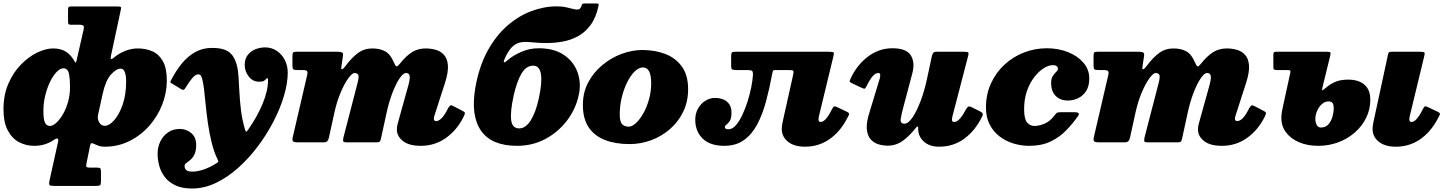

<svg xmlns="http://www.w3.org/2000/svg" viewBox="-31 -817 8301 1102"><path d="M-11 -190Q-11 -272.5 17.2 -337.2Q45.5 -402 89.8 -447Q134 -492 183 -515.5Q232 -539 273.5 -539Q316 -539 345 -521.8Q374 -504.5 392.5 -472Q400 -459 402.5 -457.5Q405 -456 408.5 -470L448.5 -645.5Q452.5 -662 448.5 -668.5Q444.5 -675 422.5 -675H376Q365 -675 362.2 -679Q359.5 -683 359.5 -694.5V-759.5Q359.5 -772.5 362.5 -776.2Q365.5 -780 378 -780H643.5Q660 -780 662.8 -776.2Q665.5 -772.5 661.5 -756.5L609 -511.5Q608 -505.5 605.5 -494.5Q603 -483.5 606 -479Q609 -474.5 623.5 -487Q649.5 -509 685.5 -524Q721.5 -539 759.5 -539Q806.5 -539 844.2 -522.2Q882 -505.5 904.2 -465.2Q926.5 -425 926.5 -355Q926.5 -284 899.8 -216Q873 -148 824.8 -93.8Q776.5 -39.5 711.5 -7.2Q646.5 25 570.5 25Q549 25 535 20Q521 15 509 9Q498 3.5 493.5 5Q489 6.5 486 19L466.5 115Q463 131 463.8 138Q464.5 145 485.5 145H526.5Q541.5 145 545 149.8Q548.5 154.5 548.5 170V222.5Q548.5 241 544 245.5Q539.5 250 521.5 250H279.5Q258 250 253.5 245.2Q249 240.5 252.5 222L302.5 -4Q305.5 -17 300 -21.2Q294.5 -25.5 273.5 -11Q251.5 3.5 224.5 11.8Q197.5 20 165 20Q118 20 78 -1.2Q38 -22.5 13.5 -68.8Q-11 -115 -11 -190ZM371 -320Q371 -361.5 364.8 -393.2Q358.5 -425 332.5 -425Q314.5 -425 294.5 -404.5Q274.5 -384 257.2 -349Q240 -314 229 -270.2Q218 -226.5 218 -180Q218 -132 227.2 -113Q236.5 -94 256.5 -94Q270.5 -94 289.8 -110.2Q309 -126.5 327.5 -156.8Q346 -187 358.5 -228.5Q371 -270 371 -320ZM533 -127Q543.5 -95 571.5 -95Q596 -95 624.2 -126.8Q652.5 -158.5 672.8 -215.8Q693 -273 693 -350Q693 -383 685.5 -403Q678 -423 662 -423Q636 -423 605.5 -388.8Q575 -354.5 558 -277.5L532.5 -161.5Q528 -142 533 -127Z M1456.5 -348Q1419.5 -348 1396.5 -378Q1373.5 -408 1373.5 -444Q1373.5 -479 1390.8 -501.2Q1408 -523.5 1434.8 -534.2Q1461.5 -545 1490.5 -545Q1527.5 -545 1557 -525.5Q1586.5 -506 1603.5 -473.2Q1620.5 -440.5 1620.5 -400Q1620.5 -340 1599.2 -268Q1578 -196 1539.5 -121.2Q1501 -46.5 1449.2 22.5Q1397.5 91.5 1336.2 146.2Q1275 201 1207.8 233Q1140.5 265 1071.5 265Q1013.5 265 975 246.5Q936.5 228 914.2 198.2Q892 168.5 882.8 133.5Q873.5 98.5 873.5 66Q873.5 28 889 -4.5Q904.5 -37 933.2 -57Q962 -77 1001 -77Q1038.5 -77 1067 -53Q1095.5 -29 1095 17Q1094.5 51 1084.5 70.5Q1074.5 90 1061.5 100.8Q1048.5 111.5 1038.5 118.5Q1028.5 125.5 1028.5 135Q1028 168 1071.5 168Q1104.5 168 1140.2 155.2Q1176 142.5 1212 119.5Q1221.5 113.5 1222 110.5Q1222.5 107.5 1217.5 97Q1197 54.5 1183.8 1Q1170.5 -52.5 1162.5 -108.5Q1154.5 -164.5 1149.5 -216Q1144.5 -267.5 1139.8 -307.2Q1135 -347 1128.5 -367.5Q1126 -375.5 1122 -382.8Q1118 -390 1106 -390Q1090.5 -390 1072.2 -368.2Q1054 -346.5 1031 -309Q1023.5 -297 1011 -304L953.5 -339Q945 -343.5 946.5 -347.2Q948 -351 952 -359Q978.5 -410.5 1012.2 -452Q1046 -493.5 1089 -517.8Q1132 -542 1185.5 -542Q1234 -542 1261.8 -530.2Q1289.5 -518.5 1304 -497.5Q1318.5 -476.5 1327 -447.5Q1335 -420.5 1337.8 -379.8Q1340.5 -339 1343 -289Q1345.5 -239 1352 -185.5Q1358.5 -132 1373.5 -79.5Q1379 -61.5 1381.8 -61Q1384.5 -60.5 1394 -74Q1446.5 -149 1477 -223Q1507.5 -297 1507.5 -359Q1507.5 -368 1504 -368Q1499 -368 1495.5 -363Q1492 -358 1483.8 -353Q1475.5 -348 1456.5 -348Z M1670.5 -520H1907Q1924 -520 1932 -516Q1940 -512 1937.5 -496L1929 -439Q1925.5 -417.5 1932.2 -419Q1939 -420.5 1951.5 -437.5Q1988.5 -487 2024.2 -513Q2060 -539 2105.5 -539Q2150 -539 2180 -522.2Q2210 -505.5 2228.5 -461Q2239 -436.5 2245 -435.8Q2251 -435 2265 -452.5Q2300.5 -497 2334.5 -518Q2368.5 -539 2412 -539Q2441.5 -539 2469.8 -531.2Q2498 -523.5 2517.2 -502.2Q2536.5 -481 2539.8 -442.2Q2543 -403.5 2523 -341L2463 -155Q2459 -142 2459 -136Q2459 -122 2472.5 -122Q2487 -122 2504 -138.8Q2521 -155.5 2542 -198Q2552 -212 2556 -212.8Q2560 -213.5 2574 -206.5L2613.5 -186Q2635 -176 2637 -170Q2639 -164 2627.5 -142Q2590 -68.5 2527 -24.2Q2464 20 2384 20Q2316.5 20 2281.8 -7.5Q2247 -35 2247 -73Q2247 -87.5 2250 -100.8Q2253 -114 2256.5 -125L2308 -310Q2322.5 -358 2320.8 -378Q2319 -398 2299.5 -398Q2283.5 -398 2262.8 -367.8Q2242 -337.5 2222 -286Q2202 -234.5 2188 -170.5L2155.5 -21Q2153.5 -10.5 2149 -5.2Q2144.5 0 2131.5 0H1960.5Q1942 0 1939.2 -5.5Q1936.5 -11 1940 -27.5L2020.5 -338Q2031.5 -379.5 2024.2 -388.8Q2017 -398 2004 -398Q1990.5 -398 1968.2 -367.8Q1946 -337.5 1924 -285.8Q1902 -234 1888 -169.5L1856.5 -26Q1853.5 -13.5 1847.5 -6.8Q1841.5 0 1825.5 0H1680.5Q1654.5 0 1650 -6.8Q1645.5 -13.5 1650 -33L1732 -386Q1736 -403.5 1731 -409.2Q1726 -415 1702.5 -415H1677.5Q1658 -415 1652.8 -418.8Q1647.5 -422.5 1647.5 -442V-494Q1647.5 -510.5 1650.8 -515.2Q1654 -520 1670.5 -520Z M3404 -782.5Q3389.5 -714.5 3358 -672.5Q3326.5 -630.5 3284.8 -608.2Q3243 -586 3196.8 -578Q3150.5 -570 3107 -570Q3060.5 -570 3025.8 -574Q2991 -578 2964 -575Q2937 -572 2914.2 -553Q2891.5 -534 2869 -487.5Q2858 -464 2861 -459.8Q2864 -455.5 2885.5 -474Q2913.5 -498.5 2960.8 -519.2Q3008 -540 3061 -540Q3149 -540 3205.5 -501.8Q3262 -463.5 3284 -401.8Q3306 -340 3290.5 -270Q3273 -190 3222.8 -124.2Q3172.5 -58.5 3098.8 -19.2Q3025 20 2937 20Q2790 20 2729.8 -67Q2669.5 -154 2697.5 -315Q2718.5 -434.5 2766 -522.2Q2813.5 -610 2878.2 -667.2Q2943 -724.5 3017 -752.5Q3091 -780.5 3164.5 -780.5Q3196 -780.5 3220.2 -774.8Q3244.5 -769 3261.8 -764.8Q3279 -760.5 3290.2 -763.5Q3301.5 -766.5 3306.5 -783.5Q3309.5 -792 3311.8 -794.5Q3314 -797 3323.5 -797H3394Q3402.5 -797 3404.2 -794.2Q3406 -791.5 3404 -782.5ZM2917.5 -270Q2897 -177 2902.8 -128.5Q2908.5 -80 2949 -80Q2986 -80 3015 -126Q3044 -172 3061 -250Q3081.5 -343 3073.8 -391.5Q3066 -440 3029 -440Q2988.5 -440 2961.8 -394Q2935 -348 2917.5 -270Z M3314.5 -215Q3314.5 -286.5 3345.2 -344.2Q3376 -402 3426.5 -443.8Q3477 -485.5 3537 -507.8Q3597 -530 3655.5 -530Q3728.5 -530 3788 -507Q3847.5 -484 3883 -434.5Q3918.5 -385 3918.5 -305Q3918.5 -234 3890.5 -176Q3862.5 -118 3814.5 -76.2Q3766.5 -34.5 3706.5 -12.2Q3646.5 10 3582 10Q3502.5 10 3442.2 -13Q3382 -36 3348.2 -85.5Q3314.5 -135 3314.5 -215ZM3526 -160Q3526 -119.5 3539.2 -104.8Q3552.5 -90 3578.5 -90Q3596.5 -90 3618.5 -110Q3640.5 -130 3660.5 -164.8Q3680.5 -199.5 3693.5 -244.8Q3706.5 -290 3706.5 -340Q3706.5 -430 3659 -430Q3635.5 -430 3612 -407Q3588.5 -384 3569 -345.2Q3549.5 -306.5 3537.8 -258.5Q3526 -210.5 3526 -160Z M3959.5 -130Q3959.5 -166 3975.5 -194.2Q3991.5 -222.5 4017.5 -238.8Q4043.5 -255 4073.5 -255Q4116.5 -255 4142 -233Q4167.5 -211 4167.5 -171Q4167.5 -138.5 4158 -123.5Q4148.5 -108.5 4139 -102Q4129.5 -95.5 4129.5 -89Q4129.5 -80 4135.8 -77.5Q4142 -75 4150.5 -75Q4172 -75 4192 -97.5Q4212 -120 4229.2 -156.5Q4246.5 -193 4259.8 -235Q4273 -277 4281 -317Q4289 -357 4290.5 -386Q4291.5 -407 4284.2 -411Q4277 -415 4256 -415H4194.5Q4178 -415 4171.8 -418.2Q4165.5 -421.5 4165.5 -439V-491Q4165.5 -509.5 4168.8 -514.8Q4172 -520 4190.5 -520H4725.5Q4750.5 -520 4753.8 -515.2Q4757 -510.5 4751.5 -490L4669.5 -151Q4667 -141 4667 -131Q4667 -117 4679.5 -117Q4707 -117 4741 -184Q4750 -201 4754 -205.2Q4758 -209.5 4777 -200.5L4829 -176Q4846.5 -168 4841.8 -158.2Q4837 -148.5 4829 -133.5Q4789.5 -59 4728.2 -17Q4667 25 4589 25Q4527.5 25 4491.8 -3.5Q4456 -32 4456 -77Q4456 -91.5 4459.8 -110Q4463.5 -128.5 4466 -140L4521 -386Q4525 -404.5 4522.5 -409.8Q4520 -415 4497.5 -415H4419.5Q4406.5 -415 4404.8 -409.2Q4403 -403.5 4400.5 -390.5Q4385.5 -308.5 4365.5 -234.5Q4345.5 -160.5 4315.2 -103.2Q4285 -46 4239 -13Q4193 20 4125.5 20Q4045.5 20 4002.5 -21.2Q3959.5 -62.5 3959.5 -130Z M4853.5 -371.5Q4890.5 -447.5 4953 -493.8Q5015.5 -540 5091 -540Q5171.5 -540 5196.8 -499Q5222 -458 5205 -395L5156 -210Q5142.5 -162 5138.8 -134.5Q5135 -107 5159.5 -107Q5182 -107 5206.8 -143.5Q5231.5 -180 5253.5 -238.8Q5275.5 -297.5 5289.5 -364L5316 -488Q5319 -502.5 5323.5 -511.2Q5328 -520 5345.5 -520H5496.5Q5518.5 -520 5524.5 -517.2Q5530.5 -514.5 5526 -497L5436 -151Q5433 -140 5433 -128.5Q5433 -117 5446.5 -117Q5475 -117 5512 -187Q5517.5 -197.5 5524 -203.2Q5530.5 -209 5543 -203L5586.5 -181.5Q5601 -175 5607 -168.8Q5613 -162.5 5606 -148Q5566.5 -67 5503.5 -21Q5440.5 25 5359 25Q5304 25 5271.8 -4.2Q5239.5 -33.5 5239 -75V-85Q5239 -91.5 5235 -90.8Q5231 -90 5224.5 -82Q5187 -34.5 5149.2 -7.8Q5111.5 19 5064 19Q5037 19 5010.5 11Q4984 3 4965.5 -18.2Q4947 -39.5 4944 -78.2Q4941 -117 4961.5 -179L5018 -365Q5021.5 -376.5 5021.2 -387.2Q5021 -398 5009 -398Q4995.5 -398 4979.8 -381.8Q4964 -365.5 4943.5 -324Q4936 -309.5 4932.2 -308Q4928.5 -306.5 4912.5 -314L4858.5 -339.5Q4844 -346.5 4845.5 -352Q4847 -357.5 4853.5 -371.5Z M6221 -367Q6221 -323 6203.2 -295Q6185.5 -267 6157.2 -253.5Q6129 -240 6097 -240Q6055 -240 6028.2 -266.5Q6001.5 -293 6002 -343Q6002.5 -367 6012 -381.2Q6021.5 -395.5 6031.2 -404.5Q6041 -413.5 6041 -422Q6041 -431 6034.2 -437Q6027.5 -443 6011.5 -443Q5987.5 -443 5959.2 -425.2Q5931 -407.5 5905.2 -374.2Q5879.5 -341 5863.2 -294.5Q5847 -248 5847 -190Q5847 -134.5 5863.8 -114.2Q5880.5 -94 5906.5 -94Q5932.5 -94 5964.2 -107.2Q5996 -120.5 6021.5 -154.5Q6027.5 -163 6033.2 -168Q6039 -173 6054.5 -173H6137.5Q6171.5 -173 6156.5 -151Q6126.5 -108 6088.5 -68.8Q6050.5 -29.5 5999 -4.8Q5947.5 20 5876 20Q5830.5 20 5786.5 6.8Q5742.5 -6.5 5706.8 -33.5Q5671 -60.5 5649.5 -102Q5628 -143.5 5628 -200Q5628 -275 5656.2 -337.2Q5684.5 -399.5 5733.2 -445Q5782 -490.5 5845 -515.2Q5908 -540 5977.5 -540Q6043.5 -540 6098.8 -518Q6154 -496 6187.5 -457Q6221 -418 6221 -367Z M6268.5 -520H6505Q6522 -520 6530 -516Q6538 -512 6535.5 -496L6527 -439Q6523.5 -417.5 6530.2 -419Q6537 -420.5 6549.5 -437.5Q6586.5 -487 6622.2 -513Q6658 -539 6703.5 -539Q6748 -539 6778 -522.2Q6808 -505.5 6826.5 -461Q6837 -436.5 6843 -435.8Q6849 -435 6863 -452.5Q6898.5 -497 6932.5 -518Q6966.5 -539 7010 -539Q7039.5 -539 7067.8 -531.2Q7096 -523.5 7115.2 -502.2Q7134.5 -481 7137.8 -442.2Q7141 -403.5 7121 -341L7061 -155Q7057 -142 7057 -136Q7057 -122 7070.5 -122Q7085 -122 7102 -138.8Q7119 -155.5 7140 -198Q7150 -212 7154 -212.8Q7158 -213.5 7172 -206.5L7211.5 -186Q7233 -176 7235 -170Q7237 -164 7225.5 -142Q7188 -68.5 7125 -24.2Q7062 20 6982 20Q6914.5 20 6879.8 -7.5Q6845 -35 6845 -73Q6845 -87.5 6848 -100.8Q6851 -114 6854.5 -125L6906 -310Q6920.5 -358 6918.8 -378Q6917 -398 6897.5 -398Q6881.5 -398 6860.8 -367.8Q6840 -337.5 6820 -286Q6800 -234.5 6786 -170.5L6753.5 -21Q6751.5 -10.5 6747 -5.2Q6742.5 0 6729.5 0H6558.5Q6540 0 6537.2 -5.5Q6534.5 -11 6538 -27.5L6618.5 -338Q6629.5 -379.5 6622.2 -388.8Q6615 -398 6602 -398Q6588.5 -398 6566.2 -367.8Q6544 -337.5 6522 -285.8Q6500 -234 6486 -169.5L6454.5 -26Q6451.5 -13.5 6445.5 -6.8Q6439.5 0 6423.5 0H6278.5Q6252.5 0 6248 -6.8Q6243.5 -13.5 6248 -33L6330 -386Q6334 -403.5 6329 -409.2Q6324 -415 6300.5 -415H6275.5Q6256 -415 6250.8 -418.8Q6245.5 -422.5 6245.5 -442V-494Q6245.5 -510.5 6248.8 -515.2Q6252 -520 6268.5 -520Z M8142.5 -490 8060.5 -151Q8058 -141 8058 -131Q8058 -117 8070.5 -117Q8098 -117 8132 -184Q8141 -201 8145 -205.2Q8149 -209.5 8168 -200.5L8220 -176Q8237.5 -168 8232.8 -158.2Q8228 -148.5 8220 -133.5Q8180.5 -59 8119.2 -17Q8058 25 7980 25Q7918.5 25 7882.8 -3.5Q7847 -32 7847 -77Q7847 -91.5 7850.8 -110Q7854.5 -128.5 7857 -140L7934.5 -499Q7937.5 -513.5 7940.8 -516.8Q7944 -520 7958 -520H8116.5Q8141.5 -520 8144.8 -515.2Q8148 -510.5 8142.5 -490ZM7332.5 -205.5 7374.5 -398Q7377 -409 7374 -412Q7371 -415 7358.5 -415H7297.5Q7285 -415 7281.2 -418.2Q7277.5 -421.5 7277.5 -434V-504Q7277.5 -514.5 7281.8 -517.2Q7286 -520 7295.5 -520H7582Q7601.5 -520 7604.5 -516Q7607.5 -512 7603.5 -495L7565 -339Q7556 -302 7557 -298.8Q7558 -295.5 7578 -312.5Q7604 -335 7634 -347.5Q7664 -360 7707.5 -360Q7767 -360 7800.5 -330.8Q7834 -301.5 7834 -245Q7834 -189 7810.2 -140.8Q7786.5 -92.5 7745 -56.2Q7703.5 -20 7649.5 0Q7595.5 20 7535 20Q7473.5 20 7425.8 -0.2Q7378 -20.5 7350.8 -56.5Q7323.5 -92.5 7323.5 -140Q7323.5 -155.5 7326 -172Q7328.5 -188.5 7332.5 -205.5ZM7518.5 -135Q7518.5 -113.5 7526.8 -99.2Q7535 -85 7550.5 -85Q7577.5 -85 7593.5 -103.2Q7609.5 -121.5 7616.8 -147.2Q7624 -173 7624 -195Q7624 -217 7617 -226Q7610 -235 7594.5 -235Q7573 -235 7555.8 -219.2Q7538.5 -203.5 7528.5 -180.2Q7518.5 -157 7518.5 -135Z"/></svg>

Font: Besley* Fatface
Style: Italic
Weight: 900
Italic angle: -13°
Designer: Owen Earl
Foundry: indestructible type*
Version: Version 3.000; ttfautohint (v1.8.3)